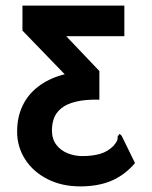

<svg xmlns="http://www.w3.org/2000/svg" viewBox="-20 -485 540 684"><path d="M266 179Q200 179 149 153Q98 127 69.5 82.5Q41 38 41 -16Q41 -68 60.5 -108.5Q80 -149 116 -176.5Q152 -204 201 -218Q250 -232 311 -232H334V-130Q282 -131 249 -122.5Q216 -114 197.5 -98.5Q179 -83 172 -63Q165 -43 165 -21Q165 10 180.5 30.5Q196 51 221 61Q246 71 273 71Q310 71 337 63Q364 55 384 35Q395 22 397.5 15Q400 8 399 1L406 -8L413 -2L461 96Q424 139 377 159Q330 179 266 179ZM60 -376V-465H423V-356H216L334 -232L238 -192Z"/></svg>

Font: Inconsolata ExtraBold
Style: Regular
Weight: 800
Designer: Raph Levien, Cyreal, Brenton Simpson
Foundry: Raph Levien, Cyreal, Google
Version: Version 3.001